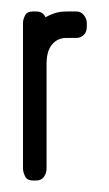

<svg xmlns="http://www.w3.org/2000/svg" viewBox="-20 -314 190 334"><path d="M95 -248Q80 -248 70.5 -236.5Q61 -225 61 -203V-21Q61 -13 56.5 -6.5Q52 0 43 0H37Q27 0 23.5 -7.5Q20 -15 20 -21V-274Q20 -280 23.5 -287Q27 -294 37 -294H43Q55 -294 59 -284Q66 -288 75 -291Q84 -294 96 -294H113Q121 -294 126 -287.5Q131 -281 131 -274V-268Q131 -258 125.5 -253Q120 -248 113 -248Z"/></svg>

Font: Chathura
Style: ExtraBold
Weight: 800
Designer: Appaji Ambarisha Darbha
Foundry: Aditya Fonts
Version: Version 1.001 2016